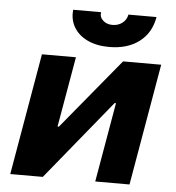

<svg xmlns="http://www.w3.org/2000/svg" viewBox="-52 -769 748 818"><g transform="rotate(5 322.0 -360.5)"><path d="M112 -520H257.4L205 -219.2H210.8L459 -520H622L532 0H385.4L444.4 -340H438.6L161.2 0H22ZM228.2 -720.6H347.6Q343.4 -700.4 359.3 -685.6Q375.2 -670.8 400 -670.8Q424.8 -670.8 442.5 -684.5Q460.2 -698.2 464.4 -720.6H584.4Q572.8 -651.8 522.3 -613.9Q471.8 -576 394.2 -576Q340.4 -576 301.3 -594.7Q262.2 -613.4 242.9 -646.4Q223.6 -679.4 228.2 -720.6Z"/></g></svg>

Font: Fixel Italic Variable Display Thin
Style: Italic
Weight: 100
Italic angle: -10°
Designer: AlfaBravo + MacPaw
Foundry: Kyrylo Tkachov, Marchela Mozhyna, Serhii Makarenko, Maria Weinstein, Zakhar Kryvoshyya
Version: Version 1.210;Glyphs 3.2 (3217)